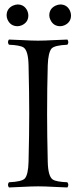

<svg xmlns="http://www.w3.org/2000/svg" viewBox="-20 -825 343 850"><path d="M198.2 -756.8Q198.2 -787.1 226.6 -800.3Q236.8 -804.7 246.6 -805.2Q276.9 -805.2 290 -776.9Q294.4 -766.6 294.4 -756.8Q294.4 -726.6 266.1 -713.4Q256.3 -709 246.6 -709Q216.3 -709 203.1 -737.3Q198.2 -747.1 198.2 -756.8ZM9.3 -756.8Q9.3 -787.1 37.6 -800.3Q47.9 -804.7 57.6 -805.2Q87.9 -805.2 101.1 -776.9Q105.5 -766.6 105.5 -756.8Q105.5 -726.6 77.1 -713.4Q66.9 -709 57.6 -709Q27.3 -709 13.7 -737.3Q9.3 -747.1 9.3 -756.8ZM191.4 -108.9Q192.9 -44.4 213.4 -30.3Q229 -20 278.3 -18.1Q286.6 -6.3 278.3 4.9Q255.9 4.4 220.7 2.4Q177.7 0 149.4 0Q121.1 0 76.7 2.4Q40.5 4.4 19.5 4.9Q11.2 -6.8 19.5 -18.1Q76.2 -20.5 89.8 -34.7Q105 -52.2 106.4 -108.9Q109.4 -234.4 109.4 -320.8Q109.4 -412.1 106.4 -536.1Q105 -600.6 84.5 -614.7Q68.8 -625 19.5 -627Q11.2 -638.7 19.5 -649.9Q42 -649.4 77.6 -647.5Q121.1 -645 148.4 -645Q176.8 -645 221.2 -647.5Q257.3 -649.4 278.3 -649.9Q286.6 -638.2 278.3 -627Q222.2 -624.5 208.5 -610.4Q193.4 -592.8 191.4 -536.1Q188.5 -434.6 188.5 -319.8Q188.5 -231.4 191.4 -108.9Z"/></svg>

Font: Linux Libertine Display O
Style: Regular
Weight: 400
Designer: Philipp H. Poll
Foundry: Philipp H. Poll
Version: Version 5.0.9